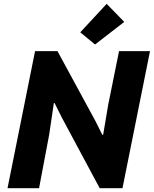

<svg xmlns="http://www.w3.org/2000/svg" viewBox="-20 -988 808 1008"><path d="M164.1 -719.7H281.7L480.5 -353.5L517.1 -280.3H521.5L548.3 -439L605 -719.7H767.6L623 0H503.4L304.2 -371.6L266.6 -446.8H262.7L238.3 -281.7L185.1 0H19.5ZM401.4 -818.4 540 -967.8 632.3 -873 479 -754.4Z"/></svg>

Font: Reddit Sans Fudge ExBold Italic
Style: Regular
Weight: 800
Italic angle: -11.25°
Designer: Stephen Hutchings
Version: Version 1.013